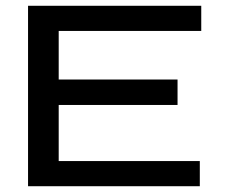

<svg xmlns="http://www.w3.org/2000/svg" viewBox="-20 -644 790 664"><path d="M77 0V-624H676V-537H183V-369H594V-281H183V-87H671V0Z"/></svg>

Font: Inconsolata ExtraExpanded SemiBold
Style: Regular
Weight: 600
Width: 8
Monospace: yes
Designer: Raph Levien, Cyreal, Brenton Simpson
Foundry: Raph Levien, Cyreal, Google
Version: Version 3.001; ttfautohint (v1.8.2.53-6de2)